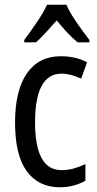

<svg xmlns="http://www.w3.org/2000/svg" viewBox="-20 -786 414 816"><path d="M235 10Q144 10 94 -58Q44 -126 44 -265Q44 -402 94.5 -474.5Q145 -547 238 -547Q272 -547 300.5 -540Q329 -533 350 -521L325 -452Q305 -461 283.5 -467Q262 -473 242 -473Q129 -473 129 -266Q129 -63 241 -63Q269 -63 294 -70Q319 -77 343 -89V-18Q321 -5 292.5 2.5Q264 10 235 10ZM262 -766Q277 -732 306 -690Q335 -648 360 -616V-606H310Q288 -624 265.5 -648Q243 -672 221 -699Q197 -672 174.5 -647.5Q152 -623 133 -606H83V-616Q109 -651 137 -692Q165 -733 180 -766Z"/></svg>

Font: Avrile Sans Condensed
Style: Regular
Weight: 400
Width: 3
Designer: Monotype Design Team
Foundry: Monotype Imaging Inc.
Version: Version 2.001;September 10, 2019;FontCreator 11.5.0.2425 64-